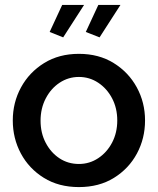

<svg xmlns="http://www.w3.org/2000/svg" viewBox="-20 -751 642 781"><path d="M301 10Q219 10 158.5 -27.5Q98 -65 65 -126.5Q32 -188 32 -261Q32 -334 65.5 -395.5Q99 -457 159.5 -494.5Q220 -532 301 -532Q382 -532 442.5 -494.5Q503 -457 536.5 -395.5Q570 -334 570 -261Q570 -188 537 -126.5Q504 -65 443.5 -27.5Q383 10 301 10ZM145 -260Q145 -210 166 -170Q187 -130 222 -107Q257 -84 301 -84Q344 -84 379.5 -107.5Q415 -131 436 -171Q457 -211 457 -261Q457 -311 436 -351Q415 -391 379.5 -414.5Q344 -438 301 -438Q258 -438 222.5 -414.5Q187 -391 166 -350.5Q145 -310 145 -260ZM237 -599 182 -621 233 -731H322ZM385 -599 329 -621 380 -731H470Z"/></svg>

Font: Raleway SemiBold
Style: Regular
Weight: 600
Designer: Matt McInerney, Pablo Impallari, Rodrigo Fuenzalida
Foundry: Matt McInerney, Pablo Impallari, Rodrigo Fuenzalida
Version: Version 4.026